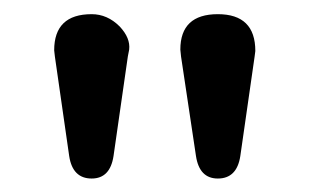

<svg xmlns="http://www.w3.org/2000/svg" viewBox="-20 -784 443 275"><path d="M79.1 -560.5 58.6 -703.1 57.6 -711.9Q57.6 -763.7 111.3 -763.7Q133.8 -763.7 151.4 -746.1Q167 -729.5 165 -712.9L163.1 -703.1L142.6 -560.5Q137.7 -528.3 111.3 -528.3Q84 -528.3 79.1 -560.5ZM292 -763.7Q345.7 -763.7 345.7 -710.9L344.7 -703.1L324.2 -560.5Q319.3 -528.3 292 -528.3Q265.6 -528.3 260.7 -560.5L239.3 -703.1L238.3 -712.9Q238.3 -763.7 292 -763.7Z"/></svg>

Font: jf-openhuninn-2.0
Style: Regular
Weight: 400
Designer: [Kosugi Maru]
Designed by MOTOYA      

[Varela Round]
Joe Prince (Latin component); Avraham Cornfeld (Hebrew component)
Foundry: justfont CO.,LTD.
Version: 2.0